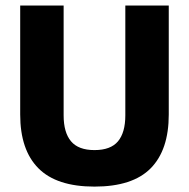

<svg xmlns="http://www.w3.org/2000/svg" viewBox="-20 -659 683 694"><path d="M321.5 15.5Q184.5 15.5 118.8 -50.8Q53 -117 53 -245V-639H210V-242Q210 -180 236.8 -148.2Q263.5 -116.5 321.5 -116.5Q380 -116.5 406.5 -148.2Q433 -180 433 -242V-639H590V-245Q590 -117 524.8 -50.8Q459.5 15.5 321.5 15.5Z"/></svg>

Font: Anek Kannada
Style: Bold
Weight: 700
Version: Version 1.003